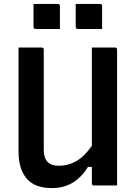

<svg xmlns="http://www.w3.org/2000/svg" viewBox="-20 -941 690 974"><path d="M243 13Q156 13 115 -35.5Q74 -84 74 -172V-700H191Q202 -700 202 -689V-180Q202 -100 279 -100Q325 -100 366 -123Q407 -146 446 -201V-700H563Q574 -700 574 -689V0H457Q446 0 446 -11V-94H426Q395 -43 350 -15Q305 13 243 13ZM150 -921H273Q284 -921 284 -910V-794H161Q150 -794 150 -805ZM364 -921H487Q498 -921 498 -910V-794H375Q364 -794 364 -805Z"/></svg>

Font: Recursive Sn Lnr St SmB
Style: Regular
Weight: 600
Version: Version 1.079;hotconv 1.0.112;makeotfexe 2.5.65598; ttfautoh